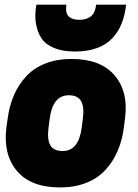

<svg xmlns="http://www.w3.org/2000/svg" viewBox="-20 -800 600 834"><path d="M138.2 -779.8H268.1Q263.2 -742.2 279.1 -728Q294.9 -713.9 324.2 -713.9Q354 -713.9 373.5 -728Q393.1 -742.2 397.9 -779.8H527.8Q522.9 -734.4 508.5 -698.2Q494.1 -662.1 468.3 -634.3Q442.4 -606.4 401.4 -591.3Q360.4 -576.2 306.2 -576.2Q252 -576.2 214.8 -591.6Q177.7 -606.9 159.9 -634Q142.1 -661.1 136 -698.5Q129.9 -735.8 138.2 -779.8ZM522.9 -284.2 518.1 -246.1Q510.7 -189.9 490.7 -143.6Q470.7 -97.2 437.5 -61.3Q404.3 -25.4 354.2 -5.6Q304.2 14.2 241.2 14.2Q113.8 14.2 53.5 -57.6Q-6.8 -129.4 7.8 -246.1L13.2 -284.2Q20.5 -340.3 40.5 -386.5Q60.5 -432.6 93.8 -468.5Q127 -504.4 177 -524.2Q227.1 -543.9 290 -543.9Q417.5 -543.9 478 -472.4Q538.6 -400.9 522.9 -284.2ZM195.8 -284.2 190.9 -246.1Q184.1 -194.8 198.5 -169.4Q212.9 -144 252 -144Q321.8 -144 335 -246.1L339.8 -284.2Q346.7 -335.4 332.3 -360.8Q317.9 -386.2 278.8 -386.2Q209 -386.2 195.8 -284.2Z"/></svg>

Font: Cooper Hewitt
Style: Heavy Italic
Weight: 714
Designer: Village Type and Design LLC
Foundry: Cooper Hewitt Smithsonian Design Museum
Version: 1.000